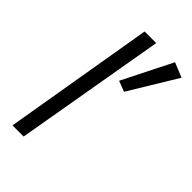

<svg xmlns="http://www.w3.org/2000/svg" viewBox="-236 -858 937 937"><g transform="rotate(45 232.5 -390.0)"><path d="M178 -780H258L123 0H46ZM389 -779 465 -748 315 -501 260 -522Z"/></g></svg>

Font: Jost*
Style: Italic
Weight: 400
Italic angle: -10°
Version: Version 3.7